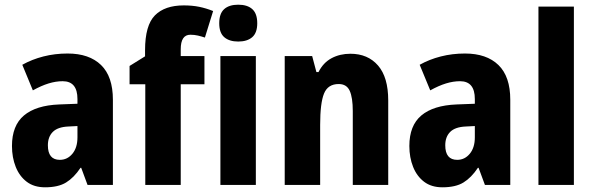

<svg xmlns="http://www.w3.org/2000/svg" viewBox="-20 -788 2526 818"><path d="M268 -560Q360 -560 410.5 -511Q461 -462 461 -363V0H353L326 -73H323Q295 -31 261.5 -10.5Q228 10 172 10Q125 10 94 -13.5Q63 -37 47 -77Q31 -117 31 -166Q31 -253 82 -296Q133 -339 232 -343L310 -346V-366Q310 -442 247 -442Q218 -442 187 -432.5Q156 -423 120 -403L75 -512Q116 -535 165 -547.5Q214 -560 268 -560ZM271 -249Q226 -247 205 -226Q184 -205 184 -169Q184 -107 235 -107Q267 -107 288.5 -133Q310 -159 310 -203V-251Z M851 -429H750V0H599V-429H532V-507L598 -548V-574Q598 -680 640 -722.5Q682 -765 763 -765Q799 -765 828.5 -759Q858 -753 888 -741L853 -628Q838 -633 823 -636.5Q808 -640 791 -640Q750 -640 750 -578V-549H851Z M995 -768Q1034 -768 1055 -749Q1076 -730 1076 -689Q1076 -648 1054.5 -629.5Q1033 -611 995 -611Q957 -611 935.5 -629.5Q914 -648 914 -689Q914 -730 935 -749Q956 -768 995 -768ZM1070 -549V0H919V-549Z M1473 -559Q1547 -559 1590.5 -509Q1634 -459 1634 -360V0H1483V-315Q1483 -372 1470 -401Q1457 -430 1423 -430Q1377 -430 1360.5 -389.5Q1344 -349 1344 -256V0H1193V-549H1310L1328 -481H1337Q1357 -521 1392.5 -540Q1428 -559 1473 -559Z M1961 -560Q2053 -560 2103.5 -511Q2154 -462 2154 -363V0H2046L2019 -73H2016Q1988 -31 1954.5 -10.5Q1921 10 1865 10Q1818 10 1787 -13.5Q1756 -37 1740 -77Q1724 -117 1724 -166Q1724 -253 1775 -296Q1826 -339 1925 -343L2003 -346V-366Q2003 -442 1940 -442Q1911 -442 1880 -432.5Q1849 -423 1813 -403L1768 -512Q1809 -535 1858 -547.5Q1907 -560 1961 -560ZM1964 -249Q1919 -247 1898 -226Q1877 -205 1877 -169Q1877 -107 1928 -107Q1960 -107 1981.5 -133Q2003 -159 2003 -203V-251Z M2425 0H2274V-760H2425Z"/></svg>

Font: Noto Sans Sinhala Condensed ExtraBold
Style: Regular
Weight: 800
Width: 3
Designer: Jelle Bosma - Monotype Design Team
Foundry: Monotype Imaging Inc.
Version: Version 2.006; ttfautohint (v1.8.4.7-5d5b)